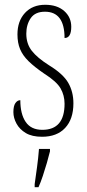

<svg xmlns="http://www.w3.org/2000/svg" viewBox="-20 -562 365 803"><path d="M156 10Q114 10 88 -5.5Q62 -21 49 -45Q36 -69 36 -93Q36 -119 44.5 -131Q53 -143 65 -143Q65 -85 87.5 -52Q110 -19 157 -19Q250 -19 250 -128Q250 -163 233.5 -192Q217 -221 165 -254Q124 -282 99.5 -306Q75 -330 64 -356.5Q53 -383 53 -418Q53 -474 84.5 -508Q116 -542 169 -542Q219 -542 248.5 -516Q278 -490 278 -450Q278 -403 250 -403Q250 -513 168 -513Q127 -513 108.5 -486Q90 -459 90 -421Q90 -379 113 -349.5Q136 -320 185 -289Q244 -253 265.5 -215.5Q287 -178 287 -130Q287 -64 252.5 -27Q218 10 156 10ZM125 208Q130 172 135 136Q140 100 143 61H189V71Q184 92 176 119.5Q168 147 159 174Q150 201 141 221H125Z"/></svg>

Font: Noto Serif Ethiopic ExtraCondensed ExtraLight
Style: Regular
Weight: 200
Width: 2
Designer: Monotype Design Team
Foundry: Monotype Imaging Inc.
Version: Version 2.102; ttfautohint (v1.8.4.7-5d5b)